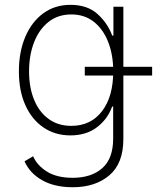

<svg xmlns="http://www.w3.org/2000/svg" viewBox="-20 -574 662 810"><path d="M286.6 215.9Q210.2 215.9 158 186.4Q105.8 157 83.5 106.5L119.7 85.2Q137.4 125 179.2 150.6Q220.9 176.1 286.6 176.1Q365.4 176.1 411.4 135.5Q457.4 94.8 457.4 11V-124.6H453.1Q434.3 -71.7 389.2 -37.3Q344.1 -2.8 277 -2.8Q212.4 -2.8 163.4 -36.2Q114.3 -69.6 87 -130.3Q59.7 -191.1 59.7 -272.7Q59.7 -354.8 86.5 -418.1Q113.3 -481.5 162.3 -517.6Q211.3 -553.6 277.3 -553.6Q348.4 -553.6 391.2 -515.1Q433.9 -476.6 453.5 -423.7H458.5V-545.5H500.4V12.8Q500.4 115.4 441.2 165.7Q382.1 215.9 286.6 215.9ZM280.9 -43Q362.9 -43 410.3 -104.8Q457.7 -166.5 457.7 -273.1Q457.7 -342 436.6 -396.3Q415.5 -450.6 376.1 -481.9Q336.6 -513.1 280.9 -513.1Q224.4 -513.1 184.5 -481.4Q144.5 -449.6 123.6 -395.2Q102.6 -340.9 102.6 -273.1Q102.6 -204.9 123.9 -153.1Q145.2 -101.2 185.2 -72.1Q225.1 -43 280.9 -43ZM337.7 -255.3V-292.3H621.8V-255.3Z"/></svg>

Font: Inter UI Extra Light
Style: Regular
Weight: 200
Designer: Rasmus Andersson
Foundry: rsms
Version: 3.2;8d6f07862